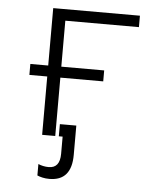

<svg xmlns="http://www.w3.org/2000/svg" viewBox="-52 -577 666 803"><g transform="rotate(5 281.5 -175.5)"><path d="M139 0V-245H64V-291H139V-532H503V-484H194V-291H374V-245H194V0ZM185 181Q169 181 156 178Q143 175 134 171V123Q143 127 154.5 129.5Q166 132 178 132Q225 132 225 72V0H209V-51H278V72Q278 181 185 181Z"/></g></svg>

Font: Noto Sans Mono SemiCondensed Light
Style: Regular
Weight: 300
Width: 4
Designer: Monotype Design Team
Foundry: Monotype Imaging Inc.
Version: Version 2.014; ttfautohint (v1.8.4.7-5d5b)